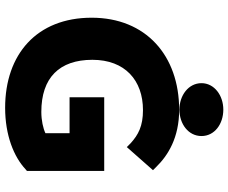

<svg xmlns="http://www.w3.org/2000/svg" viewBox="-91 -787 890 748"><g transform="rotate(90 354.0 -413.0)"><path d="M400 12C507 12 591 -22 640 -68L646 -73V-374H359V-239H499V-145C480 -136 449 -129 416 -129C283 -129 213 -199 213 -328C213 -455 293 -525 409 -525C471 -525 505 -507 538 -477L553 -462L643 -564L630 -577C586 -622 517 -666 408 -666C196 -666 49 -536 49 -325C49 -111 192 12 400 12ZM510 -753C510 -804 463 -838 407 -838C352 -838 304 -803 304 -753C304 -702 352 -667 407 -667C463 -667 510 -702 510 -753Z"/></g></svg>

Font: Falling Sky
Style: ExBd
Weight: 400
Designer: Paul D. Hunt
Foundry: Adobe Systems Incorporated
Version: Version 1.02